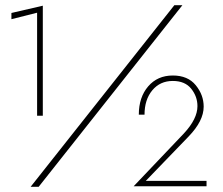

<svg xmlns="http://www.w3.org/2000/svg" viewBox="-20 -720 859 740"><path d="M495 -2 689 -206Q741 -262 741 -311Q741 -348 717 -378Q693 -408 646 -408Q597 -408 567 -372Q537 -336 537 -278H515Q515 -345 551 -387Q587 -429 646 -429Q704 -429 734.5 -391.5Q765 -354 765 -309Q765 -254 707 -194L542 -23H776V-2ZM24 -646V-670L145 -698V-274H123V-671ZM652 -700H683L129 0H98Z"/></svg>

Font: Renner
Style: Thin
Weight: 200
Version: Version 003.000 ; ttfautohint (v0.97) -l 8 -r 50 -G 200 -x 1